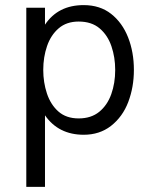

<svg xmlns="http://www.w3.org/2000/svg" viewBox="-20 -518 591 752"><path d="M156.2 213.9H83V-487.8H156.2V-421.4Q207.5 -498 307.6 -498Q371.6 -498 415.3 -463.6Q459 -429.2 481.7 -371.6Q504.4 -314 504.4 -244.1Q504.4 -176.8 482.4 -118.7Q460.4 -60.5 414.1 -24.4Q369.6 9.8 308.1 9.8Q209 9.8 156.2 -66.4ZM288.1 -54.2Q336.9 -54.2 368.7 -80.1Q400.4 -106 415.8 -149.2Q431.2 -192.4 431.2 -244.1Q431.2 -293.5 416.5 -336.7Q401.9 -379.9 370.4 -406.7Q338.9 -433.6 288.1 -433.6Q240.7 -433.6 210 -407.2Q179.2 -380.9 164.3 -337.6Q149.4 -294.4 149.4 -244.1Q149.4 -195.3 163.8 -151.9Q178.2 -108.4 208.7 -81.3Q239.3 -54.2 288.1 -54.2Z"/></svg>

Font: Acari Sans
Style: Regular
Weight: 400
Designer: Alfredo Marco Pradil and Stefan Peev
Foundry: Hanken Design Co.
Version: Version 1.045;February 4, 2021;FontCreator 13.0.0.2655 64-bi